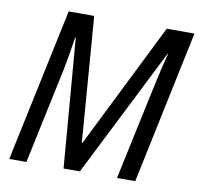

<svg xmlns="http://www.w3.org/2000/svg" viewBox="-79 -797 916 881"><g transform="rotate(10 378.5 -357.0)"><path d="M171 -714H290L335 -131H338L628 -714H757L607 0H522L619 -454Q639 -546 654 -602H652L349 0H273L224 -601H221Q206 -500 195 -448L100 0H20Z"/></g></svg>

Font: Noto Sans UI Narrow
Style: Italic
Weight: 400
Width: 4
Italic angle: -12°
Designer: Monotype Design Team
Foundry: Monotype Imaging Inc.
Version: Version 1.001